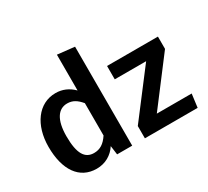

<svg xmlns="http://www.w3.org/2000/svg" viewBox="-150 -993 1347 1245"><g transform="rotate(-30 524.0 -370.0)"><path d="M394 -755V-487C356 -525 312 -544 261 -544C132 -544 48 -426 48 -264C48 -92 120 15 249 15C314 15 367 -16 400 -67L409 0H522V-741ZM639 -529V-429H874L617 -92V0H1012L1025 -100H764L1020 -437V-529ZM285 -82C218 -82 183 -134 183 -265C183 -388 225 -448 293 -448C334 -448 363 -429 394 -392V-150C363 -103 330 -82 285 -82Z"/></g></svg>

Font: Fira Sans Medium
Style: Regular
Weight: 500
Designer: Carrois Corporate & Edenspiekermann AG
Foundry: Carrois Corporate GbR & Edenspiekermann AG
Version: Version 4.203